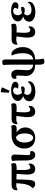

<svg xmlns="http://www.w3.org/2000/svg" viewBox="1642 -2446 1027 4352"><g transform="rotate(-90 2156.0 -269.5)"><path d="M503 15Q427 15 398 -43Q369 -101 379 -232L395 -451H481L479 -274Q478 -177 491.5 -136.5Q505 -96 538 -96Q561 -96 579 -107Q597 -118 610 -140Q617 -136 621.5 -126Q626 -116 626 -105Q626 -74 611 -46.5Q596 -19 568.5 -2Q541 15 503 15ZM159 15Q99 15 65 -50Q91 -62 112.5 -96Q134 -130 149 -180.5Q164 -231 169 -290L186 -462H266L263 -306Q261 -206 256 -143Q251 -80 240 -45.5Q229 -11 209.5 2Q190 15 159 15ZM24 -382Q20 -394 20 -407Q20 -461 49.5 -490.5Q79 -520 132 -520H494Q554 -520 578 -522Q602 -524 614 -530Q623 -522 629.5 -505Q636 -488 636 -472Q636 -436 613 -421Q590 -406 527 -406Q476 -406 420.5 -407Q365 -408 312 -410Q259 -412 214.5 -413Q170 -414 141 -414Q104 -414 78 -406.5Q52 -399 24 -382Z M821 15Q757 15 726 -41.5Q695 -98 695 -189L694 -385Q694 -428 690.5 -453Q687 -478 681 -499Q704 -516 721.5 -521.5Q739 -527 760 -527Q789 -527 811.5 -506.5Q834 -486 829 -433L818 -175Q814 -135 822.5 -115.5Q831 -96 859 -96Q867 -96 877 -98.5Q887 -101 895 -106Q901 -99 904 -84.5Q907 -70 907 -59Q907 -25 881.5 -5Q856 15 821 15Z M1208 14Q1138 14 1083 -14.5Q1028 -43 997 -98Q966 -153 966 -233Q966 -314 1000 -379Q1034 -444 1102 -482Q1170 -520 1273 -520H1366Q1421 -520 1443 -522.5Q1465 -525 1476 -530Q1485 -521 1491.5 -506Q1498 -491 1498 -474Q1498 -434 1478.5 -420Q1459 -406 1409 -406H1286L1239 -422Q1191 -422 1160.5 -394.5Q1130 -367 1116 -322.5Q1102 -278 1102 -227Q1102 -170 1116 -126Q1130 -82 1154 -57Q1178 -32 1208 -32Q1252 -32 1280 -83Q1308 -134 1308 -228Q1308 -288 1295 -327.5Q1282 -367 1261 -390.5Q1240 -414 1216 -424L1280 -430Q1319 -420 1356.5 -389.5Q1394 -359 1419 -313.5Q1444 -268 1444 -212Q1444 -149 1416 -98Q1388 -47 1335 -16.5Q1282 14 1208 14Z M1803 15Q1725 15 1696 -49Q1667 -113 1683 -246L1709 -451H1797L1788 -292Q1784 -220 1789 -177Q1794 -134 1809 -115Q1824 -96 1849 -96Q1869 -96 1887 -108Q1905 -120 1917 -141Q1925 -137 1929 -127.5Q1933 -118 1933 -104Q1933 -71 1915.5 -44Q1898 -17 1869 -1Q1840 15 1803 15ZM1521 -382Q1517 -394 1517 -407Q1517 -443 1530 -468.5Q1543 -494 1568.5 -507Q1594 -520 1629 -520H1851Q1911 -520 1935 -522Q1959 -524 1971 -530Q1980 -522 1986.5 -505Q1993 -488 1993 -474Q1993 -434 1970 -420Q1947 -406 1884 -406Q1805 -406 1742.5 -410Q1680 -414 1627 -414Q1599 -414 1574 -406.5Q1549 -399 1521 -382Z M2262 18Q2159 18 2098.5 -20Q2038 -58 2038 -122Q2038 -176 2076 -212.5Q2114 -249 2174 -266L2173 -254Q2117 -267 2081 -301Q2045 -335 2045 -376Q2045 -424 2074.5 -458.5Q2104 -493 2157 -512Q2210 -531 2281 -531Q2375 -531 2427 -505Q2479 -479 2479 -434Q2479 -403 2455 -384.5Q2431 -366 2392 -366Q2370 -366 2350.5 -371Q2331 -376 2322 -383Q2336 -394 2343 -409Q2350 -424 2350 -437Q2350 -460 2331 -472.5Q2312 -485 2286 -485Q2238 -485 2211.5 -456.5Q2185 -428 2185 -377Q2185 -352 2199 -323.5Q2213 -295 2241 -279L2239 -251Q2217 -241 2199.5 -216Q2182 -191 2182 -162Q2182 -122 2215.5 -96Q2249 -70 2308 -70Q2346 -70 2378.5 -80Q2411 -90 2435.5 -109.5Q2460 -129 2473 -157Q2481 -151 2485 -141.5Q2489 -132 2489 -121Q2489 -75 2455.5 -44Q2422 -13 2370 2.5Q2318 18 2262 18ZM2310 -222Q2282 -222 2254.5 -227Q2227 -232 2202 -242L2221 -283Q2252 -291 2286.5 -297.5Q2321 -304 2360 -307Q2375 -291 2375 -276Q2375 -254 2357.5 -238Q2340 -222 2310 -222ZM2279 -571Q2267 -572 2253 -574Q2239 -576 2231 -580L2242 -763Q2269 -765 2303 -756.5Q2337 -748 2353 -737Z M2879 15Q2799 15 2738.5 -9.5Q2678 -34 2644.5 -81.5Q2611 -129 2611 -197Q2611 -257 2616.5 -295.5Q2622 -334 2622 -373Q2622 -396 2614.5 -406.5Q2607 -417 2590 -417Q2580 -417 2571 -414.5Q2562 -412 2554 -407Q2544 -424 2544 -443Q2544 -481 2570 -504.5Q2596 -528 2639 -528Q2693 -528 2722.5 -490Q2752 -452 2752 -382Q2752 -343 2746.5 -290Q2741 -237 2741 -174Q2741 -98 2781 -64.5Q2821 -31 2879 -31ZM2936 224Q2893 224 2880 192Q2867 160 2867 115V-502Q2867 -575 2865 -613.5Q2863 -652 2860.5 -671Q2858 -690 2854 -703Q2866 -717 2886 -725Q2906 -733 2924 -733Q2957 -733 2970.5 -716.5Q2984 -700 2984 -666V-103Q2984 -11 2986 47Q2988 105 2992.5 139.5Q2997 174 3004 196Q2994 209 2975 216.5Q2956 224 2936 224ZM2967 15V-31Q3001 -31 3029.5 -43.5Q3058 -56 3079.5 -84Q3101 -112 3113.5 -157Q3126 -202 3126 -267Q3127 -325 3119 -373.5Q3111 -422 3099 -458Q3087 -494 3073 -515Q3085 -525 3105 -525Q3146 -525 3183 -490Q3220 -455 3243 -396.5Q3266 -338 3265 -268Q3265 -171 3225.5 -108.5Q3186 -46 3119 -15.5Q3052 15 2967 15Z M3606 15Q3528 15 3499 -49Q3470 -113 3486 -246L3512 -451H3600L3591 -292Q3587 -220 3592 -177Q3597 -134 3612 -115Q3627 -96 3652 -96Q3672 -96 3690 -108Q3708 -120 3720 -141Q3728 -137 3732 -127.5Q3736 -118 3736 -104Q3736 -71 3718.5 -44Q3701 -17 3672 -1Q3643 15 3606 15ZM3324 -382Q3320 -394 3320 -407Q3320 -443 3333 -468.5Q3346 -494 3371.5 -507Q3397 -520 3432 -520H3654Q3714 -520 3738 -522Q3762 -524 3774 -530Q3783 -522 3789.5 -505Q3796 -488 3796 -474Q3796 -434 3773 -420Q3750 -406 3687 -406Q3608 -406 3545.5 -410Q3483 -414 3430 -414Q3402 -414 3377 -406.5Q3352 -399 3324 -382Z M4065 18Q3962 18 3901.5 -20Q3841 -58 3841 -122Q3841 -176 3879 -212.5Q3917 -249 3977 -266L3976 -254Q3920 -267 3884 -301Q3848 -335 3848 -376Q3848 -424 3877.5 -458.5Q3907 -493 3960 -512Q4013 -531 4084 -531Q4178 -531 4230 -505Q4282 -479 4282 -434Q4282 -403 4258 -384.5Q4234 -366 4195 -366Q4173 -366 4153.5 -371Q4134 -376 4125 -383Q4139 -394 4146 -409Q4153 -424 4153 -437Q4153 -460 4134 -472.5Q4115 -485 4089 -485Q4041 -485 4014.5 -456.5Q3988 -428 3988 -377Q3988 -352 4002 -323.5Q4016 -295 4044 -279L4042 -251Q4020 -241 4002.5 -216Q3985 -191 3985 -162Q3985 -122 4018.5 -96Q4052 -70 4111 -70Q4149 -70 4181.5 -80Q4214 -90 4238.5 -109.5Q4263 -129 4276 -157Q4284 -151 4288 -141.5Q4292 -132 4292 -121Q4292 -75 4258.5 -44Q4225 -13 4173 2.5Q4121 18 4065 18ZM4113 -222Q4085 -222 4057.5 -227Q4030 -232 4005 -242L4024 -283Q4055 -291 4089.5 -297.5Q4124 -304 4163 -307Q4178 -291 4178 -276Q4178 -254 4160.5 -238Q4143 -222 4113 -222Z"/></g></svg>

Font: Arima Thin
Style: Bold
Weight: 700
Version: Version 1.100